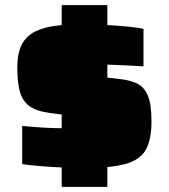

<svg xmlns="http://www.w3.org/2000/svg" viewBox="-20 -716 655 744"><path d="M308 -65Q266 -65 220.5 -67Q175 -69 134.5 -72.5Q94 -76 66 -80V-228Q89 -226 112 -224Q135 -222 156.5 -221Q178 -220 196.5 -219.5Q215 -219 228 -219Q284 -219 309 -220.5Q334 -222 340 -226.5Q346 -231 346 -240Q346 -248 342 -251Q338 -254 326 -256.5Q314 -259 288 -263L175 -278Q120 -285 93 -305.5Q66 -326 56.5 -363Q47 -400 47 -454Q47 -502 60 -534Q73 -566 102 -585.5Q131 -605 179 -613.5Q227 -622 297 -622Q337 -622 385 -619.5Q433 -617 474.5 -613Q516 -609 536 -604V-459Q502 -461 470 -462.5Q438 -464 414 -465Q390 -466 379 -466Q338 -466 315 -465.5Q292 -465 281.5 -462.5Q271 -460 268.5 -456.5Q266 -453 266 -447Q266 -441 268 -437Q270 -433 281.5 -430.5Q293 -428 319 -424L442 -410Q481 -406 509 -393.5Q537 -381 552 -347.5Q567 -314 567 -245Q567 -177 546 -137.5Q525 -98 469 -81.5Q413 -65 308 -65ZM219 8V-696H396V8Z"/></svg>

Font: Saira Expanded Black
Style: Regular
Weight: 900
Width: 7
Designer: Hector Gatti with collaboration of the Omnibus-Type team
Foundry: Omnibus-Type
Version: Version 1.101